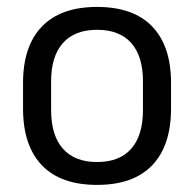

<svg xmlns="http://www.w3.org/2000/svg" viewBox="-20 -521 560 554"><path d="M260 12.5Q155 12.5 100.8 -44.2Q46.5 -101 46.5 -207.5V-282Q46.5 -388 101 -444.5Q155.5 -501 260 -501Q365 -501 419.2 -444.5Q473.5 -388 473.5 -282V-207.5Q473.5 -101 419.2 -44.2Q365 12.5 260 12.5ZM260 -53.5Q325 -53.5 358.8 -92Q392.5 -130.5 392.5 -203V-286.5Q392.5 -358.5 358.8 -396.8Q325 -435 260 -435Q195.5 -435 161.5 -396.8Q127.5 -358.5 127.5 -286.5V-203Q127.5 -130.5 161.5 -92Q195.5 -53.5 260 -53.5Z"/></svg>

Font: Anek Latin
Style: Regular
Weight: 400
Designer: Yesha Goshar
Foundry: Ek Type
Version: Version 1.003